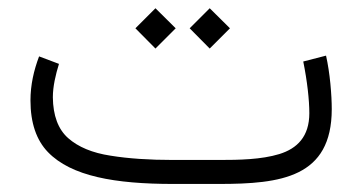

<svg xmlns="http://www.w3.org/2000/svg" viewBox="-20 -457 900 477"><path d="M523.9 0C678.2 0 804.2 -16.1 804.2 -186C804.2 -203.1 803.2 -224.1 800.8 -249C798.3 -273.9 794.9 -296.9 790 -318.8L733.4 -304.2C743.2 -255.9 748.5 -208.5 748.5 -175.8C748.5 -117.7 718.3 -87.9 673.8 -74.2C628.9 -60.5 573.7 -59.6 524.4 -59.6H410.2C351.1 -59.6 298.8 -63 254.4 -70.3C209.5 -77.1 174.3 -91.8 149.4 -113.8C124.5 -135.7 111.8 -169.9 111.3 -215.3C111.3 -242.2 118.2 -271.5 126.5 -298.3L77.1 -316.9C64 -282.2 55.7 -246.1 55.7 -207.5C55.7 -151.9 70.3 -108.9 99.1 -79.1C157.2 -19 265.6 0 410.2 0ZM451.2 -386.7 501 -336.4 551.3 -386.7 501 -436.5ZM316.4 -386.7 366.2 -336.4 416.5 -386.7 366.2 -436.5Z"/></svg>

Font: Vazirmatn ExtraLight
Style: Regular
Weight: 200
Designer: Saber Rastikerdar
Foundry: Saber Rastikerdar
Version: Version 33.003